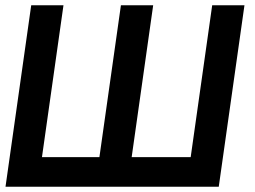

<svg xmlns="http://www.w3.org/2000/svg" viewBox="-20 -712 973 732"><path d="M912 -692H789L707 -113H482L564 -692H441L359 -113H140L222 -692H99L1 0H814Z"/></svg>

Font: Cantarell
Style: BoldOblique
Weight: 700
Italic angle: -8°
Designer: Dave Crossland
Version: Version 0.024